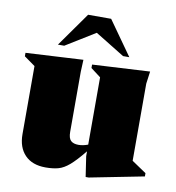

<svg xmlns="http://www.w3.org/2000/svg" viewBox="-84 -807 826 903"><g transform="rotate(10 329.5 -355.0)"><path d="M276.5 -175Q276.5 -144.5 288.8 -133Q301 -121.5 325.5 -121.5Q346.5 -121.5 370.5 -130.5V-452L323 -488V-504.5L597.5 -519.5L589.5 -460.5V-92L659 -45V-29.5L399.5 21.5H385L370.5 -75.5V-98.5Q331 -50 304.2 -27Q277.5 -4 252 3Q226.5 10 191 10Q127.5 10 92.5 -26Q57.5 -62 57.5 -126V-450.5L5 -488V-504.5L279 -519.5L276.5 -462ZM148.5 -569 264 -732H374L489.5 -569H459.5L319 -655.5L178.5 -569Z"/></g></svg>

Font: Newsreader Display ExtraBold
Style: Regular
Weight: 800
Designer: Hugues Gentile
Foundry: Production Type
Version: Version 1.001